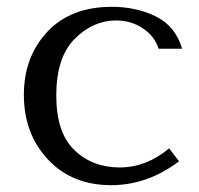

<svg xmlns="http://www.w3.org/2000/svg" viewBox="-20 -531 584 563"><path d="M331 -40Q409 -40 476 -96L505 -58Q412 12 306 12Q191 12 120.5 -63.5Q50 -139 50 -253Q50 -364 118.5 -437.5Q187 -511 308 -511Q380 -511 437.5 -482.5Q495 -454 514 -388H445Q434 -424 399.5 -447.5Q365 -471 320 -471Q253 -471 199 -417Q145 -363 145 -251Q145 -142 198 -91Q251 -40 331 -40Z"/></svg>

Font: Tenor Sans
Style: Regular
Weight: 400
Designer: Denis Masharov
Foundry: Denis Masharov
Version: Version 1.1